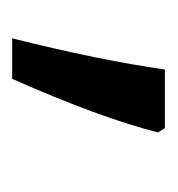

<svg xmlns="http://www.w3.org/2000/svg" viewBox="-8 -148 285 308"><g transform="rotate(90 134.0 6.5)"><path d="M106 129H41Q76 -11 91 -116H185L192 -105Q168 -11 106 129Z"/></g></svg>

Font: Noto Sans Adlam Unjoined New
Style: Regular
Weight: 400
Designer: Mark Jamra, Neil Patel
Foundry: JamraPatel LLC
Version: Version 3.000